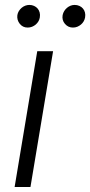

<svg xmlns="http://www.w3.org/2000/svg" viewBox="-20 -751 363 771"><path d="M38.7 0 129.6 -545.5H193.2L102.3 0ZM231.5 -690.3Q233.3 -699.2 237.9 -706.7Q242.5 -714.1 249.1 -719.6Q255.7 -725.1 263.5 -728.2Q271.3 -731.2 279.5 -731.2Q290.1 -731.2 298.8 -727.3Q307.5 -723.4 313.2 -716.6Q318.9 -709.9 321.2 -700.8Q323.5 -691.8 321.7 -681.1Q320.3 -672.9 316.1 -665.5Q311.8 -658 305.2 -652.5Q298.7 -647 290.5 -643.6Q282.3 -640.3 272.7 -640.3Q253.6 -640.3 240.8 -655.2Q228 -670.1 231.5 -690.3ZM49.7 -690.3Q51.1 -699.2 55.8 -706.7Q60.4 -714.1 66.9 -719.6Q73.5 -725.1 81.5 -728.2Q89.5 -731.2 97.7 -731.2Q108.3 -731.2 116.8 -727.3Q125.4 -723.4 131 -716.8Q136.7 -710.2 139.2 -701Q141.7 -691.8 139.9 -681.1Q138.8 -673.3 134.6 -665.8Q130.3 -658.4 123.8 -652.7Q117.2 -647 108.8 -643.6Q100.5 -640.3 90.9 -640.3Q71.4 -640.3 59.3 -655.5Q47.2 -670.8 49.7 -690.3Z"/></svg>

Font: Inter P Light
Style: Italic
Weight: 300
Italic angle: 9.39999°
Designer: Rasmus Andersson
Foundry: rsms
Version: Version 3.018;git-588b23468